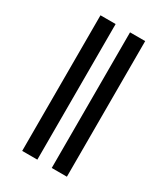

<svg xmlns="http://www.w3.org/2000/svg" viewBox="-181 -807 775 889"><g transform="rotate(30 206.5 -362.5)"><path d="M168 0H87V-725H168ZM326 0H245V-725H326Z"/></g></svg>

Font: Libra Sans
Style: Regular
Weight: 400
Foundry: Context Ltd
Version: Version 1.002